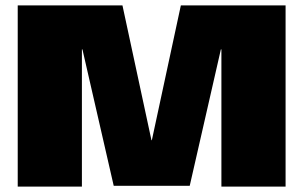

<svg xmlns="http://www.w3.org/2000/svg" viewBox="-20 -695 1146 715"><path d="M46 0H285V-511H287L403.5 -3H686.5L802.5 -511H804.5V0H1043.5V-675H653.5L545.5 -173H544L436 -675H46Z"/></svg>

Font: Anybody SemiExpanded Black
Style: Regular
Weight: 900
Width: 6
Version: Version 1.113;gftools[0.9.25]